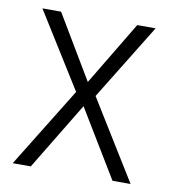

<svg xmlns="http://www.w3.org/2000/svg" viewBox="-66 -590 577 648"><g transform="rotate(10 222.5 -266.0)"><path d="M189 -274 28 -532H92L222 -314L353 -532H416L256 -272L424 0H362L222 -231L82 0H20Z"/></g></svg>

Font: Noto Sans Arabic SemCond Light
Style: Regular
Weight: 300
Width: 4
Designer: Monotype Design Team, Nadine Chahine, Nizar Qandah and Khaled Hosny
Foundry: Monotype Imaging Inc.
Version: Version 2.012; ttfautohint (v1.8.4.7-5d5b)